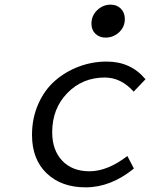

<svg xmlns="http://www.w3.org/2000/svg" viewBox="-20 -784 640 817"><path d="M429.2 -624Q402.8 -624 386 -640.4Q369.1 -656.7 369.1 -683.1Q369.1 -717.3 393.6 -740.7Q418 -764.2 451.2 -764.2Q477.5 -764.2 494.4 -747.1Q511.2 -730 511.2 -703.1Q511.2 -669.4 486.8 -646.7Q462.4 -624 429.2 -624ZM344.2 13.2Q241.2 13.2 178.7 -46.4Q116.2 -106 116.2 -210Q116.2 -281.2 142.8 -341.3Q169.4 -401.4 213.9 -440.2Q258.3 -479 315.2 -500.5Q372.1 -522 434.1 -522Q536.6 -522 599.1 -446.8L548.8 -394Q495.1 -454.1 425.8 -454.1Q330.6 -454.1 266.4 -387.9Q202.1 -321.8 202.1 -221.2Q202.1 -145.5 244.6 -100.3Q287.1 -55.2 360.8 -55.2Q437.5 -55.2 522 -120.1L549.8 -66.9Q451.7 13.2 344.2 13.2Z"/></svg>

Font: Office Code Pro Italic
Style: Regular
Weight: 400
Italic angle: -9°
Designer: Nathan Rutzky & Paul D. Hunt
Foundry: Adobe Systems Incorporated
Version: Version 1.004;PS 001.004;hotconv 1.0.70;makeotf.lib2.5.58329